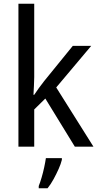

<svg xmlns="http://www.w3.org/2000/svg" viewBox="-20 -780 525 1021"><path d="M162 -370Q162 -350 160.5 -324Q159 -298 158 -276H162Q171 -290 187 -312Q203 -334 215 -349L367 -536H465L279 -315L477 0H378L221 -256L162 -198V0H78V-760H162ZM309 70Q304 91 292 118Q280 145 265 172.5Q250 200 233 221H186V209Q193 192 201 165Q209 138 215 110Q221 82 224 61H309Z"/></svg>

Font: Noto Sans SemiCondensed
Style: Regular
Weight: 400
Width: 4
Designer: Monotype Design Team
Foundry: Monotype Imaging Inc.
Version: Version 2.013; ttfautohint (v1.8.4.7-5d5b)